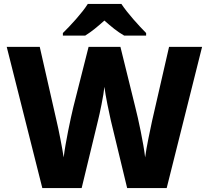

<svg xmlns="http://www.w3.org/2000/svg" viewBox="-20 -951 1056 971"><path d="M594 -931H424C395 -885 336 -821 298 -784V-771H411C446 -793 473 -816 508 -847C543 -816 573 -791 608 -771H719V-784C684 -819 624 -885 594 -931ZM1002 -714H835L749 -339C740 -297 720 -204 714 -155C706 -226 679 -352 664 -410L589 -714H428L351 -410C337 -352 311 -230 302 -155C295 -202 276 -299 266 -340L181 -714H14L194 0H393L476 -343C484 -374 504 -469 508 -512C513 -469 533 -374 540 -344L623 0H823Z"/></svg>

Font: Noto Sans Myanmar UI ExtraBold
Style: Regular
Weight: 800
Designer: Monotype Design Team
Foundry: Monotype Imaging Inc.
Version: Version 2.103